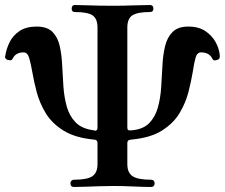

<svg xmlns="http://www.w3.org/2000/svg" viewBox="-20 -746 897 766"><path d="M275 0Q261 0 261 -16Q261 -21 265 -25Q269 -29 275 -29Q328 -29 348.5 -43Q369 -57 369 -91V-176Q369 -188 356 -189Q280 -196 233.5 -225Q187 -254 162.5 -294.5Q138 -335 126.5 -378.5Q115 -422 109 -458Q103 -492 96.5 -514.5Q90 -537 74 -537Q43 -537 31 -513Q27 -505 21 -505.5Q15 -506 10 -507Q-3 -513 1 -523Q5 -550 18 -577Q31 -604 57.5 -622Q84 -640 126 -640Q168 -640 189 -619Q210 -598 218 -563.5Q226 -529 228 -486.5Q230 -444 233 -401Q236 -358 246.5 -320.5Q257 -283 282 -257.5Q307 -232 355 -226Q360 -223 364.5 -226Q369 -229 369 -236V-636Q369 -671 349.5 -684.5Q330 -698 279 -698Q266 -698 266 -711Q266 -726 279 -726Q295 -726 321.5 -725Q348 -724 377.5 -723.5Q407 -723 432 -723Q470 -723 511.5 -724.5Q553 -726 578 -726Q592 -726 592 -711Q592 -698 578 -698Q529 -698 508.5 -685Q488 -672 488 -636V-236Q488 -229 492 -227Q496 -225 505 -226Q551 -230 575 -254.5Q599 -279 609.5 -316Q620 -353 623 -396.5Q626 -440 628 -483Q630 -526 638.5 -561.5Q647 -597 668.5 -618.5Q690 -640 731 -640Q773 -640 800 -621.5Q827 -603 841 -576.5Q855 -550 857 -524Q858 -511 849 -508Q848 -508 846 -507Q841 -505 836 -505Q831 -505 827 -512Q815 -537 782 -537Q766 -537 760 -515Q754 -493 749 -459Q743 -423 732 -379.5Q721 -336 696.5 -295Q672 -254 626 -225Q580 -196 503 -189Q493 -188 490.5 -184Q488 -180 488 -176V-91Q488 -57 509 -43Q530 -29 582 -29Q589 -29 593 -25Q597 -21 597 -16Q597 0 582 0Q557 0 513.5 -2Q470 -4 432 -4Q407 -4 376.5 -3Q346 -2 318.5 -1Q291 0 275 0Z"/></svg>

Font: Zen Old Mincho Black
Style: Regular
Weight: 900
Designer: Yoshimichi Ohira
Foundry: Positype
Version: Version 1.001